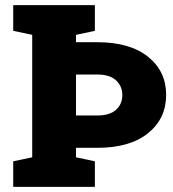

<svg xmlns="http://www.w3.org/2000/svg" viewBox="-20 -731 675 751"><path d="M31.7 0V-100.1L106 -115.7V-594.7L31.7 -610.4V-710.9H351.1V-610.4L277.3 -594.7V-565.9H360.4Q488.3 -565.9 559.1 -509Q629.9 -452.1 629.9 -359.9Q629.9 -267.1 559.1 -210Q488.3 -152.8 360.4 -152.8H277.3V-115.7L351.1 -100.1V0ZM277.3 -279.3H360.4Q409.7 -279.3 434.1 -301.8Q458.5 -324.2 458.5 -358.9Q458.5 -393.6 434.1 -416.5Q409.7 -439.5 360.4 -439.5H277.3Z"/></svg>

Font: Roboto Slab Black
Style: Regular
Weight: 900
Designer: Google
Version: Version 2.000; ttfautohint (v1.8.1.43-b0c9)